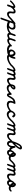

<svg xmlns="http://www.w3.org/2000/svg" viewBox="4370 -5194 1170 10043"><g transform="rotate(90 4955.5 -172.0)"><path d="M29 -126Q8 -105 -11 -105Q-46 -105 -46 -140Q-46 -157 -31 -175Q14 -223 59 -262.5Q104 -302 145.5 -330Q187 -358 223.5 -373Q260 -388 287 -388Q319 -388 335.5 -367Q352 -346 354 -315Q400 -355 449 -379Q498 -403 537 -403Q589 -403 614 -373.5Q639 -344 639 -294Q639 -273 636 -253.5Q633 -234 630 -214Q627 -195 624.5 -178Q622 -161 622 -150Q622 -104 638 -76Q654 -48 687 -48Q729 -48 778.5 -80.5Q828 -113 882 -175Q903 -200 925 -200Q942 -200 952 -191.5Q962 -183 962 -165Q962 -152 945 -130Q873 -47 802 -1Q731 45 662 45Q593 45 560.5 -0.5Q528 -46 528 -124Q528 -169 543 -235Q546 -250 546 -268Q546 -310 511 -310Q490 -310 463.5 -298Q437 -286 409.5 -262.5Q382 -239 354.5 -205.5Q327 -172 305 -129L307 -132Q296 -100 285 -66.5Q274 -33 263 -1Q257 17 241 31Q225 45 203 45Q170 45 170 13Q170 10 169.5 7.5Q169 5 171 1Q185 -69 222 -143L220 -140Q228 -165 237 -189.5Q246 -214 254 -239V-237Q257 -251 259 -262Q261 -273 261 -282Q261 -294 256 -294Q239 -294 214 -281.5Q189 -269 159 -246.5Q129 -224 96 -193.5Q63 -163 29 -127Z M932 -116Q911 -100 897 -100Q883 -100 873 -113Q863 -126 863 -137Q863 -147 872.5 -160.5Q882 -174 897 -188.5Q912 -203 930.5 -218Q949 -233 966 -247L984 -262Q1019 -293 1056 -324Q1093 -355 1127 -381Q1146 -395 1160 -395Q1175 -395 1189 -376Q1228 -387 1262 -391.5Q1296 -396 1325 -396Q1483 -396 1483 -252Q1483 -219 1474.5 -188Q1466 -157 1451.5 -130Q1437 -103 1419 -79.5Q1401 -56 1382 -38Q1463 -46 1534.5 -78.5Q1606 -111 1666 -173Q1689 -196 1707 -196Q1743 -196 1743 -160Q1743 -146 1735.5 -136.5Q1728 -127 1710 -107Q1668 -63 1618.5 -32.5Q1569 -2 1516.5 18Q1464 38 1409.5 47Q1355 56 1302 56Q1235 56 1175.5 42Q1116 28 1069 2Q1038 90 1007.5 175Q977 260 946 348Q939 365 922 379Q905 393 887 393Q855 393 855 360Q855 355 855.5 351.5Q856 348 859 342L857 345L1007 -78Q1019 -112 1031 -147.5Q1043 -183 1056 -219Q1027 -194 997 -168.5Q967 -143 932 -116ZM1106 -104Q1144 -84 1178 -71.5Q1212 -59 1244 -59Q1279 -59 1313 -84.5Q1347 -110 1382 -171Q1390 -205 1390 -227Q1390 -302 1299 -302Q1246 -302 1169 -282Z M2286 -183Q2306 -206 2329 -206Q2365 -206 2365 -171Q2365 -158 2349 -136Q2275 -50 2195 -8Q2115 34 2049 34Q2011 34 1984 20.5Q1957 7 1941 -18Q1900 6 1860 20Q1820 34 1782 34Q1755 34 1731.5 28Q1708 22 1690.5 7.5Q1673 -7 1662.5 -30Q1652 -53 1652 -88Q1652 -108 1655.5 -131Q1659 -154 1670 -183L1669 -182Q1685 -227 1700.5 -271Q1716 -315 1732 -360Q1738 -376 1753 -390.5Q1768 -405 1790 -405Q1823 -405 1823 -372Q1823 -367 1822.5 -363Q1822 -359 1819 -353L1821 -356L1758 -179Q1744 -139 1744 -114Q1744 -86 1760 -72Q1776 -58 1801 -58Q1830 -58 1861 -69Q1892 -80 1923 -100Q1925 -117 1928.5 -138Q1932 -159 1940 -182Q1956 -226 1972.5 -271Q1989 -316 2004 -360Q2010 -376 2025 -390.5Q2040 -405 2062 -405Q2095 -405 2095 -372Q2095 -367 2094.5 -363Q2094 -359 2091 -353L2093 -356Q2077 -311 2060.5 -267Q2044 -223 2028 -178Q2015 -145 2015 -118Q2015 -86 2032 -72Q2049 -58 2075 -58Q2119 -58 2175.5 -88.5Q2232 -119 2286 -182Z M2261 -133Q2261 -139 2265.5 -149.5Q2270 -160 2277.5 -170.5Q2285 -181 2296 -188.5Q2307 -196 2321 -196Q2340 -196 2352 -174Q2360 -136 2382 -111.5Q2404 -87 2433 -72.5Q2462 -58 2493.5 -52Q2525 -46 2552 -46Q2561 -46 2564.5 -45.5Q2568 -45 2569 -45Q2572 -45 2575 -46Q2559 -60 2549 -76.5Q2539 -93 2533 -110Q2527 -127 2524.5 -143Q2522 -159 2522 -172Q2522 -202 2537.5 -241Q2553 -280 2581 -314.5Q2609 -349 2648 -372.5Q2687 -396 2734 -396Q2793 -396 2831 -353.5Q2869 -311 2880 -230Q2882 -236 2884 -242.5Q2886 -249 2888 -257Q2894 -276 2901 -297.5Q2908 -319 2919 -346Q2921 -353 2926.5 -362Q2932 -371 2940 -378Q2948 -385 2958 -390Q2968 -395 2978 -395Q3011 -395 3011 -355Q2998 -264 2968 -192Q2938 -120 2887 -67Q2896 -55 2917.5 -49.5Q2939 -44 2968 -44Q3001 -44 3041.5 -52.5Q3082 -61 3125 -78.5Q3168 -96 3211.5 -121.5Q3255 -147 3295 -180Q3317 -196 3330 -196Q3364 -196 3364 -161Q3364 -150 3357 -138Q3350 -126 3339 -116Q3291 -78 3237.5 -48Q3184 -18 3131.5 3.5Q3079 25 3029.5 36.5Q2980 48 2940 48Q2886 48 2851.5 33Q2817 18 2801 -8Q2696 46 2528 46Q2498 46 2457 40Q2416 34 2376 15Q2336 -4 2304 -38Q2272 -72 2261 -128ZM2615 -197Q2615 -181 2620.5 -163.5Q2626 -146 2639 -131Q2652 -116 2674.5 -106.5Q2697 -97 2731 -97Q2748 -98 2762.5 -99Q2777 -100 2790 -103Q2791 -114 2791 -124Q2791 -134 2791 -144Q2791 -220 2768.5 -261.5Q2746 -303 2707 -303Q2684 -303 2667 -292Q2650 -281 2638.5 -264.5Q2627 -248 2621 -230Q2615 -212 2615 -197Z M3498 -3Q3497 -1 3495.5 1Q3494 3 3493 8Q3494 2 3498 -3ZM3356 -130Q3335 -105 3314 -105Q3278 -105 3278 -140Q3278 -155 3293 -175Q3335 -224 3378 -264.5Q3421 -305 3461 -334Q3501 -363 3537 -379Q3573 -395 3603 -395Q3629 -395 3646.5 -383Q3664 -371 3672 -351Q3706 -376 3740 -390Q3774 -404 3806 -404Q3835 -404 3856 -393.5Q3877 -383 3889 -357Q3921 -379 3952.5 -391.5Q3984 -404 4014 -404Q4059 -404 4085.5 -378Q4112 -352 4112 -297Q4112 -277 4109.5 -255.5Q4107 -234 4103 -214Q4100 -195 4097 -177.5Q4094 -160 4094 -150Q4094 -99 4111.5 -73.5Q4129 -48 4159 -48Q4202 -48 4252.5 -80.5Q4303 -113 4354 -175Q4375 -200 4397 -200Q4414 -200 4424 -191.5Q4434 -183 4434 -165Q4434 -152 4418 -130Q4346 -47 4274.5 -1Q4203 45 4134 45Q4065 45 4032.5 -0.5Q4000 -46 4000 -124Q4000 -169 4015 -235H4014Q4019 -260 4019 -269Q4019 -288 4011.5 -299.5Q4004 -311 3989 -311Q3968 -311 3945 -299Q3922 -287 3899 -266Q3898 -261 3898 -256.5Q3898 -252 3897 -248Q3897 -247 3896.5 -246.5Q3896 -246 3896 -245V-243L3809 1Q3802 18 3784 32Q3766 46 3748 46Q3717 46 3717 15Q3717 13 3717 11Q3717 9 3719 4V0L3805 -239Q3807 -248 3808 -257Q3809 -266 3809 -271Q3809 -292 3800.5 -301.5Q3792 -311 3780 -311Q3757 -311 3728 -294Q3699 -277 3670 -247Q3669 -245 3669.5 -243Q3670 -241 3670 -239L3584 2Q3574 20 3558.5 32.5Q3543 45 3524 45Q3492 45 3492 14Q3492 11 3493 8Q3493 1 3495 -3L3580 -239Q3585 -267 3585 -282Q3585 -302 3579 -302Q3561 -302 3536 -289Q3511 -276 3482 -253Q3453 -230 3421 -198.5Q3389 -167 3356 -130Z M4397 -186Q4408 -192 4418 -197.5Q4428 -203 4438 -208Q4436 -197 4435.5 -185Q4435 -173 4434 -162ZM4494 -300Q4480 -300 4470.5 -292.5Q4461 -285 4454.5 -272Q4448 -259 4444 -242.5Q4440 -226 4438 -208Q4518 -257 4521 -290Q4519 -295 4511 -297.5Q4503 -300 4494 -300ZM4594 -252Q4576 -221 4538 -186.5Q4500 -152 4439 -117Q4450 -79 4480.5 -56Q4511 -33 4559 -33Q4609 -33 4673.5 -64.5Q4738 -96 4813 -174Q4834 -195 4852 -195Q4869 -195 4879 -183Q4889 -171 4889 -159Q4889 -140 4869 -120Q4771 -22 4686 18.5Q4601 59 4534 59Q4488 59 4452 44.5Q4416 30 4391 4Q4366 -22 4353 -58Q4340 -94 4340 -137Q4343 -178 4351.5 -223.5Q4360 -269 4379.5 -307Q4399 -345 4432.5 -369.5Q4466 -394 4520 -394Q4565 -394 4589.5 -372Q4614 -350 4614 -314Q4614 -300 4609.5 -284.5Q4605 -269 4595 -252Z M4799 -135Q4799 -142 4803.5 -152.5Q4808 -163 4816 -172.5Q4824 -182 4835 -189Q4846 -196 4860 -196Q4893 -196 4893 -161Q4893 -98 4902 -70Q4911 -42 4927 -42Q4926 -42 4931.5 -53.5Q4937 -65 4953 -98H4952Q4972 -140 5002 -185.5Q5032 -231 5070 -281Q5152 -388 5331 -394Q5367 -394 5367 -361Q5367 -348 5359 -336L5360 -337Q5298 -219 5298 -148Q5298 -93 5331.5 -64.5Q5365 -36 5429 -36Q5494 -36 5570.5 -72.5Q5647 -109 5722 -175Q5733 -183 5741 -187.5Q5749 -192 5758 -192Q5776 -192 5784.5 -182Q5793 -172 5793 -155Q5793 -145 5786 -134Q5779 -123 5771 -114Q5725 -74 5675.5 -42Q5626 -10 5577 12Q5528 34 5482 45.5Q5436 57 5397 57Q5308 57 5256.5 13Q5205 -31 5205 -120Q5205 -155 5215.5 -199Q5226 -243 5248 -294Q5210 -285 5177 -266Q5144 -247 5124 -221Q5098 -186 5077.5 -152Q5057 -118 5040 -86Q5024 -57 5009.5 -32Q4995 -7 4979.5 11Q4964 29 4946 39.5Q4928 50 4905 50Q4848 50 4823.5 5Q4799 -40 4799 -135Z M6076 -285Q6076 -284 6076.5 -283.5Q6077 -283 6077 -282Q6077 -275 6070.5 -264.5Q6064 -254 6055 -244.5Q6046 -235 6035.5 -228Q6025 -221 6017 -221Q5998 -221 5987 -241Q5957 -300 5917 -300Q5899 -300 5879 -288Q5859 -276 5842.5 -256.5Q5826 -237 5815 -212Q5804 -187 5804 -161Q5806 -107 5842.5 -71Q5879 -35 5935 -35Q5983 -35 6044 -66Q6105 -97 6184 -176Q6203 -195 6224 -195Q6259 -195 6259 -161Q6259 -150 6254 -141Q6249 -132 6240 -121Q6149 -29 6067 14.5Q5985 58 5909 58Q5864 58 5827.5 42.5Q5791 27 5765 1Q5739 -25 5725 -60.5Q5711 -96 5711 -135Q5711 -175 5731 -220Q5751 -265 5784 -303.5Q5817 -342 5858.5 -367Q5900 -392 5943 -392Q6022 -392 6076 -295Z M6390 -3Q6389 -1 6387.5 1Q6386 3 6385 8Q6386 2 6390 -3ZM6248 -130Q6227 -105 6206 -105Q6170 -105 6170 -140Q6170 -155 6185 -175Q6227 -224 6270 -264.5Q6313 -305 6353 -334Q6393 -363 6429 -379Q6465 -395 6495 -395Q6521 -395 6538.5 -383Q6556 -371 6564 -351Q6598 -376 6632 -390Q6666 -404 6698 -404Q6727 -404 6748 -393.5Q6769 -383 6781 -357Q6813 -379 6844.5 -391.5Q6876 -404 6906 -404Q6951 -404 6977.5 -378Q7004 -352 7004 -297Q7004 -277 7001.5 -255.5Q6999 -234 6995 -214Q6992 -195 6989 -177.5Q6986 -160 6986 -150Q6986 -99 7003.5 -73.5Q7021 -48 7051 -48Q7094 -48 7144.5 -80.5Q7195 -113 7246 -175Q7267 -200 7289 -200Q7306 -200 7316 -191.5Q7326 -183 7326 -165Q7326 -152 7310 -130Q7238 -47 7166.5 -1Q7095 45 7026 45Q6957 45 6924.5 -0.5Q6892 -46 6892 -124Q6892 -169 6907 -235H6906Q6911 -260 6911 -269Q6911 -288 6903.5 -299.5Q6896 -311 6881 -311Q6860 -311 6837 -299Q6814 -287 6791 -266Q6790 -261 6790 -256.5Q6790 -252 6789 -248Q6789 -247 6788.5 -246.5Q6788 -246 6788 -245V-243L6701 1Q6694 18 6676 32Q6658 46 6640 46Q6609 46 6609 15Q6609 13 6609 11Q6609 9 6611 4V0L6697 -239Q6699 -248 6700 -257Q6701 -266 6701 -271Q6701 -292 6692.5 -301.5Q6684 -311 6672 -311Q6649 -311 6620 -294Q6591 -277 6562 -247Q6561 -245 6561.5 -243Q6562 -241 6562 -239L6476 2Q6466 20 6450.5 32.5Q6435 45 6416 45Q6384 45 6384 14Q6384 11 6385 8Q6385 1 6387 -3L6472 -239Q6477 -267 6477 -282Q6477 -302 6471 -302Q6453 -302 6428 -289Q6403 -276 6374 -253Q6345 -230 6313 -198.5Q6281 -167 6248 -130Z M7443 48Q7377 44 7339.5 4Q7302 -36 7302 -114V-119Q7281 -100 7264 -100Q7247 -100 7237.5 -113Q7228 -126 7228 -137Q7228 -146 7237 -158.5Q7246 -171 7259.5 -186Q7273 -201 7289.5 -216.5Q7306 -232 7321 -246Q7329 -280 7341 -313Q7353 -346 7366 -381Q7368 -388 7372 -397.5Q7376 -407 7381 -418Q7397 -460 7421.5 -515Q7446 -570 7480.5 -619.5Q7515 -669 7560 -703Q7605 -737 7662 -737Q7699 -737 7724.5 -716Q7750 -695 7750 -657Q7750 -640 7742 -619Q7719 -563 7684.5 -511Q7650 -459 7607.5 -411Q7565 -363 7517 -318.5Q7469 -274 7420 -231H7419Q7414 -226 7411.5 -224Q7409 -222 7404 -217Q7399 -193 7397.5 -174Q7396 -155 7396 -140Q7396 -92 7416 -70Q7436 -48 7473 -45H7480Q7498 -48 7514.5 -67Q7531 -86 7543.5 -115.5Q7556 -145 7564 -182Q7572 -219 7572 -258Q7572 -267 7571.5 -276Q7571 -285 7570 -294Q7569 -302 7568.5 -313Q7568 -324 7568 -335Q7568 -341 7572.5 -351Q7577 -361 7585.5 -370.5Q7594 -380 7605 -387.5Q7616 -395 7628 -395Q7640 -395 7646.5 -389Q7653 -383 7661 -372Q7661 -357 7670 -323Q7679 -289 7694 -255Q7709 -221 7727.5 -195Q7746 -169 7765 -169Q7769 -169 7775.5 -172.5Q7782 -176 7790 -181Q7801 -187 7809.5 -191.5Q7818 -196 7826 -196Q7860 -196 7860 -160Q7860 -141 7845 -125.5Q7830 -110 7809.5 -98.5Q7789 -87 7769 -81Q7749 -75 7740 -75Q7711 -75 7685 -94Q7659 -113 7641 -138Q7626 -96 7605 -61.5Q7584 -27 7558 -3Q7532 21 7502.5 34.5Q7473 48 7443 48ZM7376 -297Q7393 -314 7410.5 -330Q7428 -346 7445 -362Q7437 -339 7430.5 -317.5Q7424 -296 7418 -273ZM7540 -565Q7505 -499 7482.5 -451.5Q7460 -404 7445 -362L7450 -367Q7482 -397 7512.5 -427Q7543 -457 7569.5 -487.5Q7596 -518 7617.5 -551Q7639 -584 7654 -622V-624Q7654 -625 7654 -627Q7654 -629 7656 -634Q7654 -637 7647.5 -639.5Q7641 -642 7635 -644Q7609 -642 7584.5 -622.5Q7560 -603 7540 -565Z M7939 -265Q7930 -264 7918 -252Q7916 -261 7914 -269.5Q7912 -278 7911 -287ZM8023 -111Q7985 -140 7957.5 -176.5Q7930 -213 7918 -252Q7908 -243 7899 -227.5Q7890 -212 7882.5 -194Q7875 -176 7870.5 -157Q7866 -138 7866 -121Q7866 -89 7881.5 -68.5Q7897 -48 7936 -48Q7988 -48 8023 -111ZM7854 -293Q7871 -312 7885 -324.5Q7899 -337 7916 -345Q7927 -378 7952 -398.5Q7977 -419 8007 -419Q8029 -419 8054 -405Q8079 -391 8099.5 -366.5Q8120 -342 8133.5 -308.5Q8147 -275 8147 -236Q8147 -217 8144.5 -202Q8142 -187 8134 -163Q8176 -139 8223 -139Q8270 -139 8300 -173L8299 -172Q8318 -196 8341 -196Q8358 -196 8368 -187.5Q8378 -179 8378 -161Q8378 -152 8373.5 -144Q8369 -136 8361 -125Q8323 -82 8281.5 -64Q8240 -46 8196 -46Q8168 -46 8143 -50.5Q8118 -55 8091 -69Q8056 -11 8007.5 17Q7959 45 7911 45Q7839 45 7806 8.5Q7773 -28 7773 -95Q7773 -151 7797.5 -203Q7822 -255 7854 -293ZM8051 -178Q8053 -186 8054 -193.5Q8055 -201 8055 -209Q8055 -213 8055 -217Q8055 -221 8054 -225Q8070 -207 8090 -192ZM8002 -318Q7991 -325 7985 -325H7981Q7963 -325 7956.5 -339.5Q7950 -354 7962 -367Q7959 -364 7959 -362L8006 -344Q8002 -336 8002 -326ZM8002 -318Q8004 -298 8018.5 -273Q8033 -248 8054 -225Q8050 -258 8034.5 -282.5Q8019 -307 8002 -318Z M8509 -3Q8508 -1 8506.5 1Q8505 3 8504 8Q8505 2 8509 -3ZM8367 -130Q8346 -105 8325 -105Q8289 -105 8289 -140Q8289 -155 8304 -175Q8346 -224 8389 -264.5Q8432 -305 8472 -334Q8512 -363 8548 -379Q8584 -395 8614 -395Q8640 -395 8657.5 -383Q8675 -371 8683 -351Q8717 -376 8751 -390Q8785 -404 8817 -404Q8846 -404 8867 -393.5Q8888 -383 8900 -357Q8932 -379 8963.5 -391.5Q8995 -404 9025 -404Q9070 -404 9096.5 -378Q9123 -352 9123 -297Q9123 -277 9120.5 -255.5Q9118 -234 9114 -214Q9111 -195 9108 -177.5Q9105 -160 9105 -150Q9105 -99 9122.5 -73.5Q9140 -48 9170 -48Q9213 -48 9263.5 -80.5Q9314 -113 9365 -175Q9386 -200 9408 -200Q9425 -200 9435 -191.5Q9445 -183 9445 -165Q9445 -152 9429 -130Q9357 -47 9285.5 -1Q9214 45 9145 45Q9076 45 9043.5 -0.5Q9011 -46 9011 -124Q9011 -169 9026 -235H9025Q9030 -260 9030 -269Q9030 -288 9022.5 -299.5Q9015 -311 9000 -311Q8979 -311 8956 -299Q8933 -287 8910 -266Q8909 -261 8909 -256.5Q8909 -252 8908 -248Q8908 -247 8907.5 -246.5Q8907 -246 8907 -245V-243L8820 1Q8813 18 8795 32Q8777 46 8759 46Q8728 46 8728 15Q8728 13 8728 11Q8728 9 8730 4V0L8816 -239Q8818 -248 8819 -257Q8820 -266 8820 -271Q8820 -292 8811.5 -301.5Q8803 -311 8791 -311Q8768 -311 8739 -294Q8710 -277 8681 -247Q8680 -245 8680.5 -243Q8681 -241 8681 -239L8595 2Q8585 20 8569.5 32.5Q8554 45 8535 45Q8503 45 8503 14Q8503 11 8504 8Q8504 1 8506 -3L8591 -239Q8596 -267 8596 -282Q8596 -302 8590 -302Q8572 -302 8547 -289Q8522 -276 8493 -253Q8464 -230 8432 -198.5Q8400 -167 8367 -130Z M9518 -265Q9509 -264 9497 -252Q9495 -261 9493 -269.5Q9491 -278 9490 -287ZM9602 -111Q9564 -140 9536.5 -176.5Q9509 -213 9497 -252Q9487 -243 9478 -227.5Q9469 -212 9461.5 -194Q9454 -176 9449.5 -157Q9445 -138 9445 -121Q9445 -89 9460.5 -68.5Q9476 -48 9515 -48Q9567 -48 9602 -111ZM9433 -293Q9450 -312 9464 -324.5Q9478 -337 9495 -345Q9506 -378 9531 -398.5Q9556 -419 9586 -419Q9608 -419 9633 -405Q9658 -391 9678.5 -366.5Q9699 -342 9712.5 -308.5Q9726 -275 9726 -236Q9726 -217 9723.5 -202Q9721 -187 9713 -163Q9755 -139 9802 -139Q9849 -139 9879 -173L9878 -172Q9897 -196 9920 -196Q9937 -196 9947 -187.5Q9957 -179 9957 -161Q9957 -152 9952.5 -144Q9948 -136 9940 -125Q9902 -82 9860.5 -64Q9819 -46 9775 -46Q9747 -46 9722 -50.5Q9697 -55 9670 -69Q9635 -11 9586.5 17Q9538 45 9490 45Q9418 45 9385 8.5Q9352 -28 9352 -95Q9352 -151 9376.5 -203Q9401 -255 9433 -293ZM9630 -178Q9632 -186 9633 -193.5Q9634 -201 9634 -209Q9634 -213 9634 -217Q9634 -221 9633 -225Q9649 -207 9669 -192ZM9581 -318Q9570 -325 9564 -325H9560Q9542 -325 9535.5 -339.5Q9529 -354 9541 -367Q9538 -364 9538 -362L9585 -344Q9581 -336 9581 -326ZM9581 -318Q9583 -298 9597.5 -273Q9612 -248 9633 -225Q9629 -258 9613.5 -282.5Q9598 -307 9581 -318Z"/></g></svg>

Font: Discipuli Britannica Bold
Style: Regular
Weight: 700
Designer: Peter Wiegel
Foundry: Peter Wiegel
Version: Version 0.001 2009